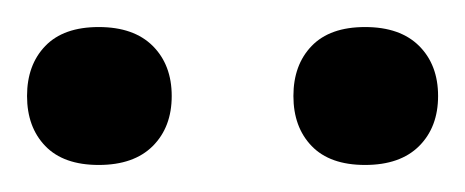

<svg xmlns="http://www.w3.org/2000/svg" viewBox="-20 -769 344 142"><path d="M0 -698Q0 -721 13.5 -735Q27 -749 53 -749Q79 -749 93 -735Q107 -721 107 -698Q107 -675 93 -661Q79 -647 53 -647Q27 -647 13.5 -661Q0 -675 0 -698ZM197 -698Q197 -721 210.5 -735Q224 -749 250 -749Q276 -749 290 -735Q304 -721 304 -698Q304 -675 290 -661Q276 -647 250 -647Q224 -647 210.5 -661Q197 -675 197 -698Z"/></svg>

Font: Sora-SIA Light
Style: Regular
Weight: 300
Designer: Jonathan Barnbrook, Julián Moncada
Foundry: Barnbrook Fonts
Version: Version 2.000